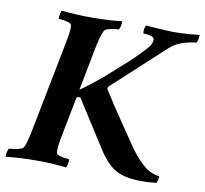

<svg xmlns="http://www.w3.org/2000/svg" viewBox="-84 -727 869 813"><g transform="rotate(10 350.0 -320.0)"><path d="M508.8 -137.7Q529.8 -106 551.3 -83.3Q572.8 -60.5 586.9 -50.3Q601.1 -40 615.7 -34.7Q630.4 -29.3 634.8 -28.8Q639.2 -28.3 644.5 -28.3Q646.5 -23.9 643.8 -12.7Q641.1 -1.5 639.6 2Q631.3 2.4 621.1 3.7Q610.8 4.9 601.8 5.4Q592.8 5.9 576.2 5.9Q505.4 5.9 466.6 -14.9Q427.7 -35.6 391.6 -89.8Q391.1 -90.8 260.7 -294.9Q258.3 -298.8 252 -298.8Q246.6 -298.8 242.2 -293L212.9 -141.6Q211.9 -136.7 209.7 -124.8Q207.5 -112.8 206.5 -108.2Q205.6 -103.5 204.1 -94.2Q202.6 -85 202.1 -80.6Q201.7 -76.2 201.2 -69.6Q200.7 -63 200.9 -58.3Q201.2 -53.7 202.1 -49.8Q204.1 -36.6 256.8 -32.2Q258.8 -27.3 256.3 -13.9Q253.9 -0.5 250 3.9Q190.4 -2.9 121.1 -2.9Q54.7 -2.9 -8.8 3.9Q-11.2 -0.5 -8.3 -13.9Q-5.4 -27.3 -1 -32.2Q53.7 -36.6 60.5 -49.8Q71.8 -69.8 85 -141.6L155.3 -501Q156.2 -505.9 158.4 -517.8Q160.6 -529.8 161.6 -534.4Q162.6 -539.1 164.1 -548.3Q165.5 -557.6 166 -562Q166.5 -566.4 167 -573Q167.5 -579.6 167.2 -584.2Q167 -588.9 166 -592.8Q164.1 -606 111.3 -610.4Q109.4 -615.2 111.8 -628.7Q114.3 -642.1 118.2 -646.5Q177.7 -639.6 247.1 -639.6Q312.5 -639.6 376 -646.5Q378.4 -642.1 376 -628.7Q373.5 -615.2 369.1 -610.4Q314.5 -606 307.6 -592.8Q294.9 -569.8 282.2 -501L249 -329.1Q321.3 -381.8 360.4 -418Q372.1 -428.2 395.3 -449Q418.5 -469.7 427.2 -477.8Q436 -485.8 451.7 -500.5Q467.3 -515.1 479.5 -527.8Q491.7 -540.5 505.9 -556.6Q519 -570.8 521.5 -588.9Q522.9 -596.2 517.8 -601.1Q512.7 -606 503.9 -607.9Q495.1 -609.9 488.3 -610.6Q481.4 -611.3 474.6 -611.3Q472.7 -617.2 474.1 -628.4Q475.6 -639.6 479.5 -646.5Q489.7 -646 515.1 -644Q540.5 -642.1 561.3 -640.9Q582 -639.6 596.7 -639.6Q650.4 -639.6 710 -646.5Q710.9 -640.6 708.5 -628.4Q706.1 -616.2 702.1 -612.3Q628.4 -604 590.8 -569.3Q454.1 -444.3 371.1 -367.2Q362.3 -358.4 366.2 -351.6Q389.6 -314 411.9 -280.5Q434.1 -247.1 463.6 -204.1Q493.2 -161.1 508.8 -137.7Z"/></g></svg>

Font: Crimson
Style: BoldItalic
Weight: 700
Italic angle: -11°
Version: Version 0.8